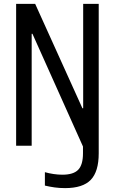

<svg xmlns="http://www.w3.org/2000/svg" viewBox="-20 -750 590 988"><path d="M315 218Q287 218 261.5 214.5Q236 211 211 205V136Q232 142 255.5 145.5Q279 149 301 149Q358 149 382.5 123.5Q407 98 407 39V-53L429 53L147 -576H143V0H63V-730H161L404 -193H408V-730H488V39Q488 133 447 175.5Q406 218 315 218Z"/></svg>

Font: M PLUS Code Latin SemiExpanded
Style: Regular
Weight: 400
Width: 6
Designer: Coji Morishita
Foundry: UNDERFOREST DESIGN
Version: Version 1.002; ttfautohint (v1.8.3)